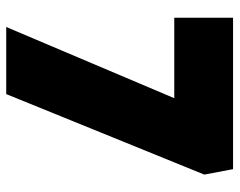

<svg xmlns="http://www.w3.org/2000/svg" viewBox="-94 -656 750 601"><g transform="rotate(90 280.5 -355.0)"><path d="M64 0 336 -642 410 -526H35V-710H509L526 -620L274 0Z"/></g></svg>

Font: Lexend Deca Black
Style: Regular
Weight: 900
Designer: Bonnie Shaver-Troup, Thomas Jockin
Foundry: Lexend
Version: Version 1.007